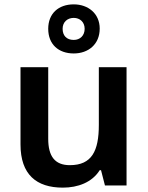

<svg xmlns="http://www.w3.org/2000/svg" viewBox="-20 -850 678 880"><path d="M318 -605C385 -605 437 -647 437 -719C437 -788 384 -830 318 -830C248 -830 201 -788 201 -718C201 -647 248 -605 318 -605ZM318 -667C285 -667 267 -687 267 -718C267 -749 289 -768 318 -768C346 -768 368 -749 368 -718C368 -687 347 -667 318 -667ZM560 -542H433V-278C433 -158 401 -93 300 -93C232 -93 201 -133 201 -214V-542H74V-188C74 -50 147 10 268 10C337 10 402 -14 437 -70H443L461 0H560Z"/></svg>

Font: Noto Sans Georgian SemiBold
Style: Regular
Weight: 600
Designer: Monotype Design Team, Akaki Razmadze
Foundry: Google LLC
Version: Version 2.005